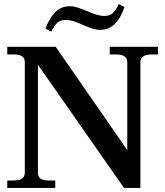

<svg xmlns="http://www.w3.org/2000/svg" viewBox="-20 -932 819 952"><path d="M206 -790Q221 -835 250.5 -868Q280 -901 326 -901Q345 -901 363.5 -895Q382 -889 412 -877Q440 -865 459 -859Q478 -853 497 -853Q523 -853 538.5 -866.5Q554 -880 569 -912L597 -897Q559 -784 477 -784Q458 -784 439 -790Q420 -796 392 -808Q366 -820 346 -826.5Q326 -833 306 -833Q280 -833 264.5 -819.5Q249 -806 234 -775ZM16 -37H46Q75 -37 89 -46.5Q103 -56 103 -75V-624Q103 -644 89 -653Q75 -662 46 -662H16V-700H256L611 -188V-624Q611 -662 555 -662H524V-700H763V-662H732Q676 -662 676 -624V0H595L168 -611V-75Q168 -55 181.5 -46Q195 -37 223 -37H254V0H16Z"/></svg>

Font: Taviraj SemiBold
Style: Regular
Weight: 600
Designer: Katatrad Team
Foundry: CadsonDemak
Version: Version 1.001